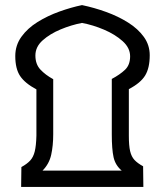

<svg xmlns="http://www.w3.org/2000/svg" viewBox="-20 -734 648 754"><path d="M63 0 64 -78Q86 -90 98.5 -103.5Q111 -117 116.5 -139.5Q122 -162 123 -201V-383Q78 -407 59 -435.5Q40 -464 40 -514Q40 -556 64 -589.5Q88 -623 127.5 -647.5Q167 -672 213 -688.5Q259 -705 302 -714Q350 -704 397 -687Q444 -670 483 -645.5Q522 -621 545 -589Q568 -557 568 -517Q568 -467 550 -437.5Q532 -408 486 -384V-201Q486 -162 491 -140.5Q496 -119 508 -106Q520 -93 542 -81L543 0ZM147 -64H458Q433 -85 426 -116.5Q419 -148 419 -206V-424Q451 -441 471 -460Q491 -479 491 -513Q491 -546 461.5 -572.5Q432 -599 388.5 -617.5Q345 -636 302 -644Q260 -636 218 -618.5Q176 -601 147.5 -575.5Q119 -550 119 -516Q119 -482 138.5 -461Q158 -440 189 -423V-207Q189 -162 181 -126Q173 -90 147 -64Z"/></svg>

Font: Noto Sans Arabic Blk
Style: Regular
Weight: 900
Designer: Monotype Design Team, Nadine Chahine, Nizar Qandah and Khaled Hosny
Foundry: Monotype Imaging Inc.
Version: Version 2.012; ttfautohint (v1.8.4.7-5d5b)